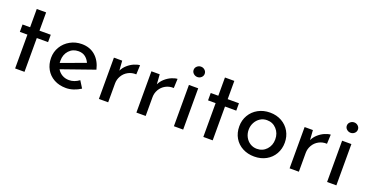

<svg xmlns="http://www.w3.org/2000/svg" viewBox="-29 -1207 3482 1809"><g transform="rotate(20 1711.5 -302.5)"><path d="M215 -596V-413H328V-339H215V0H121V-339H45V-413H121V-596Z M736 -106 779 -37Q746 -15 707.5 -2.5Q669 10 633 10Q564 10 512.5 -18.5Q461 -47 433 -97Q405 -147 405 -210Q405 -271 435.5 -321.5Q466 -372 519 -401.5Q572 -431 635 -431Q716 -431 770.5 -383.5Q825 -336 845 -251L517 -136Q535 -105 565.5 -87.5Q596 -70 635 -70Q687 -70 736 -106ZM497 -215Q497 -200 498 -192L739 -281Q724 -315 696.5 -336Q669 -357 628 -357Q571 -357 534 -317Q497 -277 497 -215Z M1217 -431 1213 -338Q1168 -340 1131.5 -320Q1095 -300 1074.5 -264.5Q1054 -229 1054 -189V0H961V-414H1044L1051 -316Q1067 -350 1096.5 -376Q1126 -402 1159 -416Q1192 -430 1217 -431Z M1593 -431 1589 -338Q1544 -340 1507.5 -320Q1471 -300 1450.5 -264.5Q1430 -229 1430 -189V0H1337V-414H1420L1427 -316Q1443 -350 1472.5 -376Q1502 -402 1535 -416Q1568 -430 1593 -431Z M1806 -414V0H1713V-414ZM1762 -615Q1784 -615 1800.5 -600Q1817 -585 1817 -563Q1817 -541 1800.5 -526Q1784 -511 1762 -511Q1740 -511 1723 -526Q1706 -541 1706 -563Q1706 -585 1723 -600Q1740 -615 1762 -615Z M2102 -596V-413H2215V-339H2102V0H2008V-339H1932V-413H2008V-596Z M2522 -431Q2588 -431 2639.5 -402Q2691 -373 2719.5 -323Q2748 -273 2748 -211Q2748 -149 2719.5 -98.5Q2691 -48 2639 -19Q2587 10 2520 10Q2455 10 2403 -17.5Q2351 -45 2321.5 -95Q2292 -145 2292 -211Q2292 -272 2321.5 -322.5Q2351 -373 2403.5 -402Q2456 -431 2522 -431ZM2519 -67Q2577 -67 2615 -108Q2653 -149 2653 -210Q2653 -271 2615 -312.5Q2577 -354 2519 -354Q2481 -354 2451 -334.5Q2421 -315 2403.5 -282Q2386 -249 2386 -210Q2386 -171 2403.5 -138Q2421 -105 2451.5 -86Q2482 -67 2519 -67Z M3129 -431 3125 -338Q3080 -340 3043.5 -320Q3007 -300 2986.5 -264.5Q2966 -229 2966 -189V0H2873V-414H2956L2963 -316Q2979 -350 3008.5 -376Q3038 -402 3071 -416Q3104 -430 3129 -431Z M3342 -414V0H3249V-414ZM3298 -615Q3320 -615 3336.5 -600Q3353 -585 3353 -563Q3353 -541 3336.5 -526Q3320 -511 3298 -511Q3276 -511 3259 -526Q3242 -541 3242 -563Q3242 -585 3259 -600Q3276 -615 3298 -615Z"/></g></svg>

Font: Josefin Sans
Style: Regular
Weight: 400
Designer: Santiago Orozco
Foundry: Typemade
Version: Version 2.000